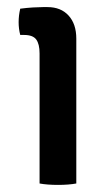

<svg xmlns="http://www.w3.org/2000/svg" viewBox="-20 -517 312 541"><path d="M195 0Q173.5 4 143.5 4Q113 4 91.5 0V-366.5Q91.5 -393 82 -405.8Q72.5 -418.5 48 -418.5H37Q32.5 -436 32.5 -454.5Q32.5 -473.5 37 -492.5Q56 -495 72.8 -496Q89.5 -497 100.5 -497H114Q151.5 -497 173.2 -473.2Q195 -449.5 195 -408Z"/></svg>

Font: Signika SC
Style: Regular
Weight: 400
Designer: Anna Giedryś
Foundry: Anna Giedryś
Version: Version 2.000; ttfautohint (v1.8.3) -l 8 -r 50 -G 200 -x 9 -